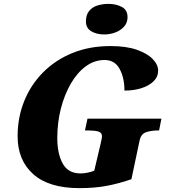

<svg xmlns="http://www.w3.org/2000/svg" viewBox="-20 -962 889 992"><path d="M390 10Q233 10 152 -62Q71 -134 71 -258Q71 -355 105 -439.5Q139 -524 202.5 -588Q266 -652 354 -688Q442 -724 551 -724Q632 -724 686.5 -705Q741 -686 769 -657Q797 -628 797 -597Q797 -565 773.5 -542Q750 -519 711 -506.5Q672 -494 623 -494Q623 -560 598 -606Q573 -652 520 -652Q468 -652 423.5 -619.5Q379 -587 346 -530Q313 -473 294.5 -401Q276 -329 276 -249Q276 -168 304 -117Q332 -66 396 -66Q414 -66 433 -70Q452 -74 467 -80L500 -220Q504 -236 505.5 -245.5Q507 -255 507 -258Q507 -277 488 -282.5Q469 -288 435 -288H419L432 -349H814L802 -288H797Q762 -288 735 -279Q708 -270 701 -235L659 -36Q592 -13 530 -1.5Q468 10 390 10ZM518 -784Q479 -784 451.5 -800.5Q424 -817 424 -851Q424 -886 441 -906Q458 -926 484.5 -934Q511 -942 541 -942Q579 -942 609 -926.5Q639 -911 639 -873Q639 -845 621.5 -825Q604 -805 576.5 -794.5Q549 -784 518 -784Z"/></svg>

Font: Noto Serif Black
Style: Italic
Weight: 900
Italic angle: -12°
Designer: Monotype Design Team
Foundry: Monotype Imaging Inc.
Version: Version 2.013